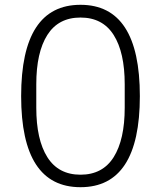

<svg xmlns="http://www.w3.org/2000/svg" viewBox="-20 -766 670 799"><path d="M68 -366Q68 -746 315 -746Q562 -746 562 -366Q562 13 315 13Q68 13 68 -366ZM499 -318V-415Q499 -548 453 -620.5Q407 -693 315 -693Q223 -693 177 -620.5Q131 -548 131 -415V-318Q131 -185 177 -112Q223 -39 315 -39Q407 -39 453 -112Q499 -185 499 -318Z"/></svg>

Font: IBM Plex Sans JP Light
Style: Regular
Weight: 300
Designer: Mike Abbink; Paul van der Laan; Pieter van Rosmalen; Wujin Sim; Yejin Wi; Jinhee Kim; Boomi Park; Yona Kim; Kichan Ma
Foundry: Sandoll Inc.
Version: Version 1.002